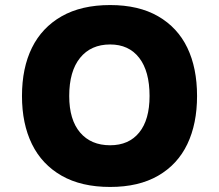

<svg xmlns="http://www.w3.org/2000/svg" viewBox="-20 -730 867 760"><path d="M416 10Q302 10 224 -34.5Q146 -79 106.5 -159.5Q67 -240 67 -350Q67 -461 106.5 -541Q146 -621 224 -665.5Q302 -710 416 -710Q529 -710 606 -665.5Q683 -621 721.5 -541Q760 -461 760 -350Q760 -240 721.5 -159.5Q683 -79 606 -34.5Q529 10 416 10ZM416 -155Q490 -155 531 -205.5Q572 -256 572 -350Q572 -448 531 -501Q490 -554 416 -554Q340 -554 297 -501Q254 -448 254 -350Q254 -256 297 -205.5Q340 -155 416 -155Z"/></svg>

Font: Lexend Giga ExtraBold
Style: Regular
Weight: 800
Designer: Bonnie Shaver-Troup, Thomas Jockin
Foundry: Lexend
Version: Version 1.007